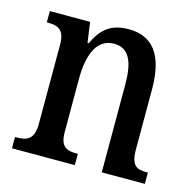

<svg xmlns="http://www.w3.org/2000/svg" viewBox="-86 -635 733 723"><g transform="rotate(15 281.0 -273.5)"><path d="M21 0H266V-44H261C223 -44 197 -52 197 -111V-318C197 -402 219 -480 291 -480C351 -480 371 -428 371 -343V0H539V-44H534C496 -44 473 -53 473 -116V-351C473 -487 422 -547 331 -547C268 -547 228 -523 198 -457H193L182 -536H25V-492H30C67 -492 95 -483 95 -425V-115C95 -53 66 -44 27 -44H21Z"/></g></svg>

Font: Noto Serif Sinhala Condensed Medium
Style: Regular
Weight: 500
Width: 3
Designer: Jelle Bosma - Monotype Design Team
Foundry: Monotype Imaging Inc.
Version: Version 2.007